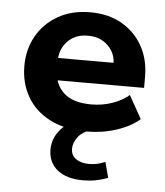

<svg xmlns="http://www.w3.org/2000/svg" viewBox="-47 -452 581 677"><g transform="rotate(5 244.0 -113.5)"><path d="M270 10Q192.7 10 139.1 -17.5Q85.4 -45 57.9 -93.1Q30.4 -141.2 30.4 -201.3Q30.4 -260.3 56.9 -307.3Q83.4 -354.3 131.9 -382.2Q180.4 -410 245.7 -410Q311.4 -410 358.9 -382.2Q406.4 -354.3 432.1 -307.3Q457.7 -260.3 457.7 -200.8V-160.9H94.9V-239.6H342.6Q342.6 -261.3 331 -281.1Q319.5 -301 297.7 -314Q276 -327.1 244.4 -327.1Q213.1 -327.1 191.2 -313.5Q169.4 -300 157.8 -278.3Q146.2 -256.6 146.2 -232.1V-200.8Q146.2 -147.7 178.6 -117.2Q211.1 -86.6 276.6 -86.6Q315.7 -86.6 350.7 -98.6Q385.6 -110.5 410.1 -131.5L455.7 -50Q424.5 -22.7 374.7 -6.4Q324.9 10 270 10ZM271.4 182.5Q212.8 182.5 180.3 156Q147.9 129.4 147.9 84.6Q147.9 42.9 176.9 10.8Q206 -21.2 256.7 -37.2L293.7 0Q254.4 12.2 238.9 32.9Q223.3 53.6 223.3 74.8Q223.3 98.3 241.4 110.8Q259.5 123.2 286.7 123.2Q303.5 123.2 316.5 120.2Q329.5 117.2 344.7 111L359.3 166.3Q336.2 174.8 315.7 178.6Q295.2 182.5 271.4 182.5Z"/></g></svg>

Font: Rokkitt SemiBold
Style: Regular
Weight: 600
Designer: Vernon Adams
Foundry: Vernon Adams
Version: Version 3.103